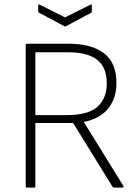

<svg xmlns="http://www.w3.org/2000/svg" viewBox="-20 -854 638 874"><path d="M103 0Q97 0 97 -6V-649Q97 -655 103 -655H291Q397 -655 453.5 -611.5Q510 -568 510 -477Q510 -406 472 -359.5Q434 -313 362 -299V-298L542 -7Q543 -4 542 -2Q541 0 537 0H499Q494 0 492 -4L313 -294H141V-6Q141 0 135 0ZM141 -330H284Q381 -330 423.5 -368Q466 -406 466 -474Q466 -548 422 -582Q378 -616 292 -616H141ZM272 -735 158 -796Q154 -797 154 -803V-830Q154 -836 160 -833L276 -775L392 -833Q398 -836 398 -830V-803Q398 -797 395 -796L281 -735Q276 -732 272 -735Z"/></svg>

Font: Sofia Sans ExtraLight
Style: Regular
Weight: 250
Version: Version 4.100-B